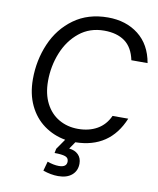

<svg xmlns="http://www.w3.org/2000/svg" viewBox="-99 -792 893 1084"><g transform="rotate(10 348.0 -249.5)"><path d="M553 -172H643Q569 8 372 11L344 52Q377 55 396.5 74.5Q416 94 416 126Q416 167 387.5 191.5Q359 216 309 216Q267 216 222 200L237 146Q273 159 303 159Q348 159 348 126Q348 105 328.5 98Q309 91 267 91L272 66L313 7Q245 -5 190.5 -44.5Q136 -84 105 -149Q74 -214 74 -299Q74 -407 115 -502.5Q156 -598 237 -656.5Q318 -715 432 -715Q536 -715 607 -659.5Q678 -604 696 -500H603Q588 -572 542.5 -605Q497 -638 424 -638Q341 -638 281.5 -590Q222 -542 191 -465Q160 -388 160 -303Q160 -229 187.5 -175.5Q215 -122 263.5 -94Q312 -66 373 -66Q436 -66 482.5 -92.5Q529 -119 553 -172Z"/></g></svg>

Font: CBA Beacon Sans
Style: Italic
Weight: 400
Italic angle: -13°
Designer: Wei Huang
Foundry: Wei Huang
Version: Version 1.002